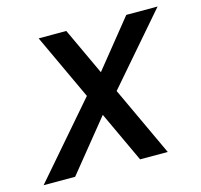

<svg xmlns="http://www.w3.org/2000/svg" viewBox="-141 -620 745 711"><g transform="rotate(-15 231.5 -265.0)"><path d="M-58 0 198 -296 238 -328 401 -530H521L278 -249L239 -217L63 0ZM312 0 65 -530H171L418 0Z"/></g></svg>

Font: Radio Canada Big
Style: Italic
Weight: 400
Italic angle: -12°
Designer: Étienne Aubert Bonn
Foundry: Coppers and Brasses
Version: Version 1.001